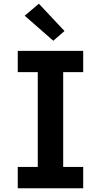

<svg xmlns="http://www.w3.org/2000/svg" viewBox="-20 -1007 540 1027"><path d="M75 0V-114H182V-621H75V-735H425V-621H318V-114H425V0ZM265 -789 112 -923 188 -987 325 -841Z"/></svg>

Font: Iosevka Slab Heavy
Style: Regular
Weight: 900
Monospace: yes
Designer: Belleve Invis
Foundry: Belleve Invis
Version: Version 11.1.0; ttfautohint (v1.8.3)